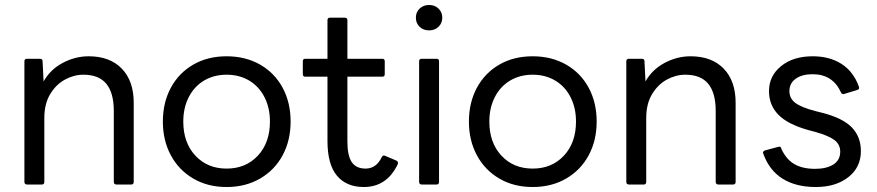

<svg xmlns="http://www.w3.org/2000/svg" viewBox="-20 -741 3522 771"><path d="M89 0Q78 0 78 -11V-495Q78 -505 89 -505H140Q151 -505 151 -495L155 -414Q182 -462 232 -488.5Q282 -515 336 -515Q421 -515 469 -465.5Q517 -416 517 -328V-11Q517 0 507 0H448Q437 0 437 -11V-295Q437 -368 407 -404.5Q377 -441 315 -441Q277 -441 241 -421.5Q205 -402 181.5 -363Q158 -324 158 -267V-11Q158 0 148 0Z M634 -253Q634 -329 666 -388.5Q698 -448 756 -481.5Q814 -515 890 -515Q966 -515 1024.5 -481.5Q1083 -448 1115 -388.5Q1147 -329 1147 -253Q1147 -177 1115 -117.5Q1083 -58 1024.5 -24Q966 10 890 10Q814 10 756 -24Q698 -58 666 -117.5Q634 -177 634 -253ZM1064 -253Q1064 -308 1042 -351Q1020 -394 980.5 -417.5Q941 -441 890 -441Q839 -441 799.5 -417.5Q760 -394 738 -351Q716 -308 716 -253Q716 -168 764.5 -116Q813 -64 890 -64Q967 -64 1015.5 -116Q1064 -168 1064 -253Z M1295 -175V-433H1206Q1196 -433 1196 -443V-495Q1196 -505 1206 -505H1295V-660Q1295 -670 1305 -670H1364Q1375 -670 1375 -660V-505H1515Q1525 -505 1525 -495V-443Q1525 -433 1515 -433H1375V-173Q1375 -116 1392.5 -90Q1410 -64 1448 -64Q1491 -64 1513 -110Q1518 -120 1527 -115L1572 -96Q1582 -91 1576 -79Q1532 10 1441 10Q1371 10 1333 -35.5Q1295 -81 1295 -175Z M1650 -670Q1650 -692 1665 -706.5Q1680 -721 1703 -721Q1726 -721 1741 -706.5Q1756 -692 1756 -670Q1756 -648 1741 -633.5Q1726 -619 1703 -619Q1680 -619 1665 -633.5Q1650 -648 1650 -670ZM1674 0Q1663 0 1663 -11V-495Q1663 -505 1674 -505H1733Q1743 -505 1743 -495V-11Q1743 0 1733 0Z M1863 -253Q1863 -329 1895 -388.5Q1927 -448 1985 -481.5Q2043 -515 2119 -515Q2195 -515 2253.5 -481.5Q2312 -448 2344 -388.5Q2376 -329 2376 -253Q2376 -177 2344 -117.5Q2312 -58 2253.5 -24Q2195 10 2119 10Q2043 10 1985 -24Q1927 -58 1895 -117.5Q1863 -177 1863 -253ZM2293 -253Q2293 -308 2271 -351Q2249 -394 2209.5 -417.5Q2170 -441 2119 -441Q2068 -441 2028.5 -417.5Q1989 -394 1967 -351Q1945 -308 1945 -253Q1945 -168 1993.5 -116Q2042 -64 2119 -64Q2196 -64 2244.5 -116Q2293 -168 2293 -253Z M2506 0Q2495 0 2495 -11V-495Q2495 -505 2506 -505H2557Q2568 -505 2568 -495L2572 -414Q2599 -462 2649 -488.5Q2699 -515 2753 -515Q2838 -515 2886 -465.5Q2934 -416 2934 -328V-11Q2934 0 2924 0H2865Q2854 0 2854 -11V-295Q2854 -368 2824 -404.5Q2794 -441 2732 -441Q2694 -441 2658 -421.5Q2622 -402 2598.5 -363Q2575 -324 2575 -267V-11Q2575 0 2565 0Z M3045 -124 3044 -128Q3044 -134 3052 -137L3104 -151Q3106 -152 3109 -152Q3116 -152 3117 -145Q3136 -102 3169 -82.5Q3202 -63 3253 -63Q3299 -63 3326.5 -80.5Q3354 -98 3354 -132Q3354 -161 3331 -178.5Q3308 -196 3255 -211L3225 -219Q3143 -242 3105.5 -280.5Q3068 -319 3068 -375Q3068 -436 3116.5 -475.5Q3165 -515 3244 -515Q3311 -515 3359 -484.5Q3407 -454 3429 -393Q3430 -391 3430 -388Q3430 -385 3428 -383Q3426 -381 3423 -380L3371 -364Q3369 -363 3366 -363Q3361 -363 3357 -370Q3324 -443 3243 -443Q3201 -443 3175.5 -425Q3150 -407 3150 -375Q3150 -346 3173.5 -328Q3197 -310 3254 -295L3282 -288Q3364 -267 3400.5 -229.5Q3437 -192 3437 -134Q3437 -69 3386.5 -29.5Q3336 10 3256 10Q3176 10 3122.5 -23.5Q3069 -57 3045 -124Z"/></svg>

Font: LINE Seed Sans TH App
Style: Regular
Weight: 400
Designer: Dalton Maag Ltd | Thai characters by Cadson Demak Co.,Ltd.
Foundry: Dalton Maag Ltd
Version: Version 1.003